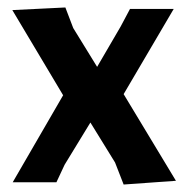

<svg xmlns="http://www.w3.org/2000/svg" viewBox="-20 -488 501 514"><path d="M155 -468 176 -413 240 -309 303 -417 328 -464H445L311 -236L451 -4L311 6L288 -53L222 -160L153 -47L131 0H14L149 -233L13 -461Z"/></svg>

Font: Alegreya Sans SC
Style: Bold
Weight: 700
Designer: Juan Pablo del Peral
Foundry: Huerta Tipografica
Version: Version 2.007